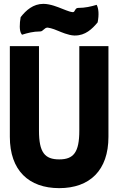

<svg xmlns="http://www.w3.org/2000/svg" viewBox="-20 -952 621 995"><path d="M188 -789C204 -789 209 -809 227 -809C249 -806 275 -795 284 -791C294 -787 334 -769 364 -768H369C422 -768 457 -801 486 -836C494 -877 491 -908 481 -927C451 -918 421 -911 385 -911C367 -911 370 -888 357 -889C336 -891 309 -905 296 -909C283 -914 241 -932 205 -932C152 -932 115 -899 87 -863C81 -830 80 -793 90 -778L94 -772C123 -781 152 -789 188 -789ZM391 -713V-275C391 -162 361 -126 287 -126C212 -126 182 -162 182 -275V-713H31V-243C31 -69 129 23 287 23C445 23 542 -69 542 -243V-713Z"/></svg>

Font: Bluebird
Style: SfBdNrw
Weight: 700
Designer: Jasper
Foundry: Cannot Into Space Fonts
Version: Version 0.98